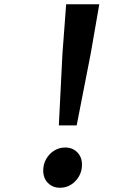

<svg xmlns="http://www.w3.org/2000/svg" viewBox="-20 -870 640 904"><path d="M257 -279.5 274 -617 291.5 -850H447.5L407 -617L341 -279.5ZM263 14Q228 14 205.8 -8.5Q183.5 -31 183.5 -67Q183.5 -97 197.5 -121.5Q211.5 -146 235 -160.8Q258.5 -175.5 286.5 -175.5Q321.5 -175.5 343.8 -153Q366 -130.5 366 -94.5Q366 -64.5 352 -40Q338 -15.5 314.8 -0.8Q291.5 14 263 14Z"/></svg>

Font: Spline Sans Mono Medium
Style: Italic
Weight: 500
Italic angle: -4°
Monospace: yes
Designer: Eben Sorkin, Mirko Velimirovic
Foundry: Sorkin Type
Version: Version 1.004